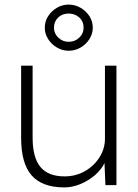

<svg xmlns="http://www.w3.org/2000/svg" viewBox="-20 -806 600 836"><path d="M260 10Q164 10 118 -42Q72 -94 72 -205V-520H122V-207Q122 -120 156 -79Q190 -38 261 -38Q310 -38 350 -61Q390 -84 413.5 -121.5Q437 -159 437 -202V-520H487V0H439L435 -96Q421 -67 393 -43Q365 -19 330 -4.5Q295 10 260 10ZM279 -585Q252 -585 228 -599Q204 -613 189.5 -636Q175 -659 175 -685Q175 -713 189.5 -735.5Q204 -758 227.5 -772Q251 -786 279 -786Q307 -786 331 -772Q355 -758 369.5 -735.5Q384 -713 384 -685Q384 -659 369.5 -636Q355 -613 331 -599Q307 -585 279 -585ZM279 -624Q306 -624 325 -642Q344 -660 344 -685Q344 -713 325 -730Q306 -747 279 -747Q251 -747 233 -729.5Q215 -712 215 -685Q215 -660 234 -642Q253 -624 279 -624Z"/></svg>

Font: Lexend Deca ExtraLight
Style: Regular
Weight: 200
Designer: Bonnie Shaver-Troup, Thomas Jockin
Foundry: Lexend
Version: Version 1.008; ttfautohint (v1.8.4.7-5d5b)